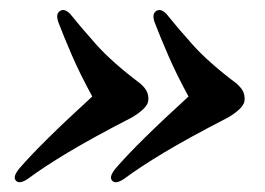

<svg xmlns="http://www.w3.org/2000/svg" viewBox="-20 -420 530 384"><path d="M468.5 -216Q465 -202.5 437 -185.5Q356.5 -144 307.5 -114.5Q258.5 -85 228.5 -62.5Q211.5 -51 204.5 -58.5Q197 -66 211.5 -83.5Q234 -109.5 269.2 -144.2Q304.5 -179 357 -227Q332 -273 315.8 -310.8Q299.5 -348.5 289 -376Q283.5 -392.5 292.5 -398Q301.5 -404 313 -392Q332.5 -367.5 364.5 -331.5Q396.5 -295.5 453 -253Q464.5 -243 467.5 -233.8Q470.5 -224.5 468.5 -216ZM276 -216Q272.5 -202.5 244.5 -185.5Q164 -144 115 -114.5Q66 -85 36 -62.5Q19 -51 12 -58.5Q4.5 -66 19 -83.5Q41.5 -109.5 76.8 -144.2Q112 -179 164.5 -227Q139.5 -273 123.2 -310.8Q107 -348.5 96.5 -376Q91 -392.5 100 -398Q109 -404 120.5 -392Q140 -367.5 172 -331.5Q204 -295.5 260.5 -253Q272 -243 275 -233.8Q278 -224.5 276 -216Z"/></svg>

Font: Fraunces 144pt Soft SemiBold
Style: Italic
Weight: 600
Italic angle: -16°
Version: Version 1.000;[b76b70a41]